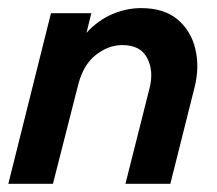

<svg xmlns="http://www.w3.org/2000/svg" viewBox="-21 -449 530 469"><path d="M-0.7 0 103.5 -416.7H202.1L190.3 -368.8Q218.1 -399.3 252.8 -414.2Q287.5 -429.2 323.6 -429.2Q379.9 -429.2 412.8 -401.4Q445.8 -373.6 456.2 -329.2Q466.7 -284.7 454.2 -235.4L395.1 0H285.4L344.4 -234Q354.9 -275.7 338.5 -307.3Q322.2 -338.9 277.8 -338.9Q243.8 -338.9 213.2 -314.9Q182.6 -291 170.1 -242.4L108.3 0Z"/></svg>

Font: Afacad SemiBold
Style: Italic
Weight: 600
Italic angle: -14°
Designer: Kristian Moeller
Foundry: Dicotype
Version: Version 1.000